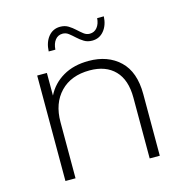

<svg xmlns="http://www.w3.org/2000/svg" viewBox="-106 -818 885 918"><g transform="rotate(-15 336.5 -359.5)"><path d="M106 0V-522H154V-410Q181 -464 234 -495Q287 -526 361 -526Q456 -526 514.5 -470.5Q573 -415 573 -305V0H523V-301Q523 -389 478.5 -435Q434 -481 354 -481Q262 -481 209 -426Q156 -371 156 -278V0ZM404 -615Q381 -615 364 -625.5Q347 -636 332.5 -649.5Q318 -663 304.5 -673.5Q291 -684 275 -684Q252 -684 238 -666.5Q224 -649 222 -619H189Q191 -664 213.5 -691.5Q236 -719 272 -719Q295 -719 312 -708.5Q329 -698 343.5 -684.5Q358 -671 371.5 -660.5Q385 -650 401 -650Q424 -650 438 -667.5Q452 -685 454 -713H487Q485 -670 462.5 -642.5Q440 -615 404 -615Z"/></g></svg>

Font: Montserrat Light
Style: Regular
Weight: 300
Designer: Julieta Ulanovsky
Foundry: Julieta Ulanovsky
Version: Version 9.000; ttfautohint (v1.8.4.7-5d5b)